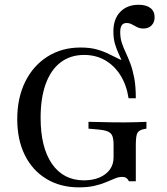

<svg xmlns="http://www.w3.org/2000/svg" viewBox="-20 -784 708 815"><path d="M315.3 11.3Q236.3 11.3 177 -24.6Q117.7 -60.5 85.5 -125.4Q53.2 -190.3 53.2 -278.2Q53.2 -368.5 87.1 -437.1Q121 -505.6 181.9 -544Q242.7 -582.3 321.8 -582.3Q362.9 -582.3 392.3 -573.8Q421.8 -565.3 444.4 -553.6Q466.9 -541.9 486.3 -533.1Q505.6 -524.2 526.6 -524.2Q540.3 -488.7 547.2 -450Q554 -411.3 556.5 -366.9H525.8Q516.9 -424.2 490.7 -465.3Q464.5 -506.5 425.4 -528.6Q386.3 -550.8 337.1 -550.8Q279 -550.8 237.5 -519.4Q196 -487.9 174.2 -428.2Q152.4 -368.5 152.4 -283.9Q152.4 -158.1 200.8 -88.3Q249.2 -18.5 336.3 -18.5Q374.2 -18.5 402.4 -30.6Q430.6 -42.7 446.4 -64.5Q462.1 -86.3 462.1 -116.1V-168.5Q462.1 -193.5 456.9 -206.9Q451.6 -220.2 436.7 -226.2Q421.8 -232.3 391.9 -234.7L355.6 -237.9V-266.9Q372.6 -266.9 396.8 -266.1Q421 -265.3 448.8 -264.9Q476.6 -264.5 503.2 -264.5H509.7H511.3Q533.1 -264.5 557.7 -265.3Q582.3 -266.1 601.6 -266.9V-237.9L592.7 -236.3Q570.2 -232.3 563.3 -219.8Q556.5 -207.3 556.5 -168.5V-14.5H527.4Q522.6 -24.2 516.1 -28.6Q509.7 -33.1 498.4 -33.1Q483.9 -33.1 467.3 -26.2Q450.8 -19.4 429.8 -10.5Q408.9 -1.6 381 4.8Q353.2 11.3 315.3 11.3ZM529.8 -366.9Q529.8 -414.5 522.6 -448.4Q515.3 -482.3 505.2 -506.9Q495.2 -531.5 485.1 -552.8Q475 -574.2 468.1 -597.2Q461.3 -620.2 461.3 -650.8Q461.3 -703.2 490.3 -733.5Q519.4 -763.7 568.5 -763.7Q600.8 -763.7 618.5 -750Q636.3 -736.3 636.3 -710.5Q636.3 -689.5 623.4 -676.2Q610.5 -662.9 588.7 -662.9Q573.4 -662.9 561.7 -669Q550 -675 539.9 -680.6Q529.8 -686.3 516.9 -686.3Q490.3 -686.3 490.3 -648.4Q490.3 -621.8 497.2 -601.6Q504 -581.5 513.7 -560.9Q523.4 -540.3 533.1 -514.9Q542.7 -489.5 549.6 -454Q556.5 -418.5 556.5 -366.9Z"/></svg>

Font: Playfair 5pt SemiExpanded Light Medium
Style: Regular
Weight: 500
Version: Version 2.203